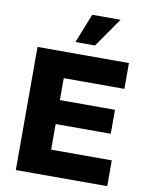

<svg xmlns="http://www.w3.org/2000/svg" viewBox="-96 -957 794 1026"><g transform="rotate(10 301.5 -444.0)"><path d="M558 0V-140H229V-279H528V-409H229V-528H558V-668H62V0ZM363 -729 474 -888H320L257 -729Z"/></g></svg>

Font: Gantari ExtraBold
Style: Regular
Weight: 800
Designer: Anugrah Pasau
Foundry: Lafontype
Version: Version 1.000